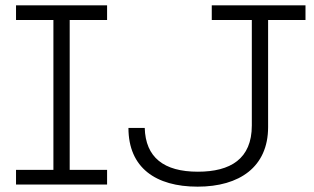

<svg xmlns="http://www.w3.org/2000/svg" viewBox="-20 -691 1174 719"><path d="M40 -616H180V-55H40V0H381V-55H241V-616H381V-671H40ZM773 -616H923V-221C923 -96 843 -48 721 -48C593 -48 525 -102 522 -212H461C461 -63 563 8 720 8C877 8 984 -66 984 -215V-616H1124V-671H773Z"/></svg>

Font: Stint Ultra Expanded
Style: Regular
Weight: 400
Width: 7
Designer: Astigmatic (AOETI)
Foundry: Astigmatic (AOETI)
Version: Version 1.000